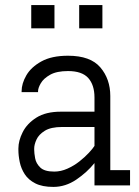

<svg xmlns="http://www.w3.org/2000/svg" viewBox="-20 -733 550 759"><path d="M103.5 -621.1V-712.9H195.3V-621.1ZM293 -621.1V-712.9H384.8V-621.1ZM190.9 5.9Q147 5.9 119.6 -8.1Q92.3 -22 77.9 -44.2Q63.5 -66.4 58.1 -92Q52.7 -117.7 52.7 -140.6V-146Q52.7 -176.8 69.8 -210.7Q86.9 -244.6 124 -268.1Q161.1 -291.5 220.2 -291.5H353.5V-347.7Q353.5 -397 328.9 -424.6Q304.2 -452.1 249 -452.1Q204.1 -452.1 178.2 -437.5Q152.3 -422.9 141.4 -404.1Q130.4 -385.3 130.4 -372.1V-368.7H65.4V-372.1Q65.4 -402.8 84.2 -435.3Q103 -467.8 143.6 -490.2Q184.1 -512.7 249 -512.7Q337.4 -512.7 376.7 -466.6Q416 -420.4 416 -353.5V-60.5H494.1V0H353.5V-88.4Q324.2 -51.8 281.5 -22.9Q238.8 5.9 190.9 5.9ZM225.6 -231Q181.2 -231 157.2 -216.1Q133.3 -201.2 124.3 -181.4Q115.2 -161.6 115.2 -146V-140.6Q115.2 -127.9 118.9 -107.4Q122.6 -86.9 139.2 -70.8Q155.8 -54.7 194.3 -54.7Q220.7 -54.7 246.3 -66.2Q272 -77.6 293.7 -94.7Q315.4 -111.8 331.1 -128.7Q346.7 -145.5 353.5 -156.2V-231Z"/></svg>

Font: Kay Pho Du
Style: Regular
Weight: 400
Designer: Victor Gaultney, Khu Oo Reh
Foundry: SIL International
Version: Version 3.000